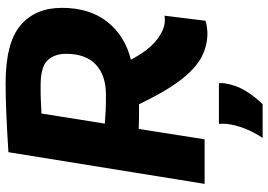

<svg xmlns="http://www.w3.org/2000/svg" viewBox="-156 -594 957 685"><g transform="rotate(-90 322.5 -251.5)"><path d="M9 0 122 -700Q201 -705 261 -707.5Q321 -710 367 -710Q512 -710 574.5 -657Q637 -604 637 -509Q637 -410 587 -347Q537 -284 452 -263Q486 -199 523 -170.5Q560 -142 592 -142Q596 -142 600.5 -142Q605 -142 609 -143L591 3Q584 6 569 8Q554 10 547 10Q500 10 459.5 -12Q419 -34 378.5 -87Q338 -140 293 -234Q271 -234 249 -234Q227 -234 205 -235L168 0ZM326 -352Q396 -352 434.5 -388Q473 -424 473 -494Q473 -536 449.5 -560.5Q426 -585 362 -585Q342 -585 328.5 -585Q315 -585 299.5 -584Q284 -583 260 -582L224 -356Q247 -354 270.5 -353Q294 -352 326 -352ZM223 51H368Q369 60 368 70Q362 111 341.5 145Q321 179 293 207H173Q194 175 206.5 143Q219 111 223 79Q224 65 223 51Z"/></g></svg>

Font: Georama
Style: Bold Italic
Weight: 700
Italic angle: -9°
Designer: Jean-Baptiste Levee
Foundry: Production Type
Version: Version 1.000